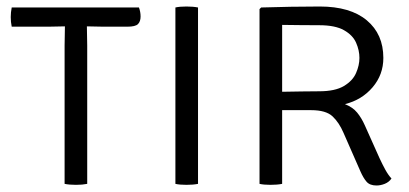

<svg xmlns="http://www.w3.org/2000/svg" viewBox="-20 -565 1256 590"><path d="M178.5 -425Q178.5 -440.5 179 -454Q179.5 -467.5 179.5 -484Q170.5 -484 154.5 -483.5Q138.5 -483 129.5 -483H16Q13 -497.5 13 -512.5Q13 -527 16 -542H407Q412 -528.5 412 -514.5Q412 -499 404 -491Q396 -483 371.5 -483H297Q288.5 -483 271.8 -483.5Q255 -484 247 -484Q247 -467.5 247.5 -454Q248 -440.5 248 -425V0Q233 3 213.5 3Q193 3 178.5 0Z M519 -542Q532 -545 553 -545Q573.5 -545 588.5 -542V0Q573.5 3 553 3Q532 3 519 0Z M1158 -387Q1158 -335.5 1125 -296.8Q1092 -258 1040 -245Q1064 -235.5 1077.5 -219Q1091 -202.5 1101 -180L1146 -79.5Q1155 -60 1164.2 -43.2Q1173.5 -26.5 1183 -16.5Q1175.5 -5.5 1162.5 -0.2Q1149.5 5 1137 5Q1116.5 5 1106.5 -6.5Q1096.5 -18 1087.5 -38.5L1035.5 -157Q1022 -188.5 1001.8 -207.5Q981.5 -226.5 936 -226.5H847V0Q832 3 811.5 3Q790.5 3 777.5 0V-537L782.5 -542Q830 -543.5 873.5 -544.2Q917 -545 962.5 -545Q1056.5 -545 1107.2 -502.5Q1158 -460 1158 -387ZM847 -488.5V-283Q878 -283.5 907.8 -284Q937.5 -284.5 961 -284.5Q1010 -284.5 1037 -300.8Q1064 -317 1074.2 -340.8Q1084.5 -364.5 1084.5 -387Q1084.5 -410.5 1074.2 -433.8Q1064 -457 1037 -472.2Q1010 -487.5 961 -487.5Q939 -487.5 905.5 -487.8Q872 -488 847 -488.5Z"/></svg>

Font: Signika Negative SC Light
Style: Regular
Weight: 300
Designer: Anna Giedryś
Foundry: Anna Giedryś
Version: Version 2.000; ttfautohint (v1.8.3) -l 8 -r 50 -G 200 -x 9 -